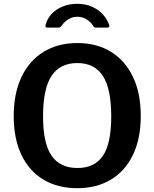

<svg xmlns="http://www.w3.org/2000/svg" viewBox="-20 -978 810 1008"><path d="M386 10Q283 10 208 -35Q133 -80 92.5 -165Q52 -250 52 -368Q52 -488 93 -574Q134 -660 209 -706Q284 -752 386 -752Q488 -752 562.5 -706Q637 -660 678 -574.5Q719 -489 719 -369Q719 -251 678.5 -166Q638 -81 563 -35.5Q488 10 386 10ZM387 -96Q477 -96 520.5 -160.5Q564 -225 564 -367Q564 -512 520 -579.5Q476 -647 386 -647Q295 -647 250.5 -579.5Q206 -512 206 -367Q206 -226 250.5 -161Q295 -96 387 -96ZM543 -833H484Q479 -833 475.5 -835Q472 -837 468 -843Q458 -861 436 -875.5Q414 -890 386 -890Q366 -890 350 -882.5Q334 -875 323 -865Q312 -855 304 -844Q300 -838 296.5 -835.5Q293 -833 286 -833H227Q221 -833 219.5 -837.5Q218 -842 219 -846Q228 -881 252 -906Q276 -931 310.5 -944.5Q345 -958 386 -958Q428 -958 461.5 -943.5Q495 -929 518.5 -904Q542 -879 553 -848Q558 -833 543 -833Z"/></svg>

Font: Libre Franklin SemiBold
Style: Regular
Weight: 600
Designer: Pablo Impallari, Rodrigo Fuenzalida, Nhung Nguyen
Foundry: Impallari Type
Version: Version 3.000